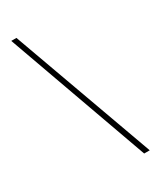

<svg xmlns="http://www.w3.org/2000/svg" viewBox="-184 -775 695 836"><g transform="rotate(-30 163.5 -357.0)"><path d="M51 -714 309 0H281L25 -714Z"/></g></svg>

Font: Noto Sans Lao UI ExtCond Thin
Style: Regular
Weight: 100
Width: 2
Designer: Monotype Design Team
Foundry: Monotype Imaging Inc.
Version: Version 2.000; ttfautohint (v1.8.4.7-5d5b)